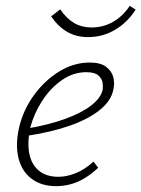

<svg xmlns="http://www.w3.org/2000/svg" viewBox="-20 -631 484 657"><path d="M172 6Q122 6 88.5 -19Q55 -44 43.5 -89Q32 -134 45 -193Q59 -254 95.5 -304.5Q132 -355 182 -386Q232 -417 287 -417Q324 -417 343 -402.5Q362 -388 367.5 -367.5Q373 -347 368 -325Q361 -287 322.5 -255.5Q284 -224 220.5 -201.5Q157 -179 71 -166L72 -191Q148 -204 204 -224.5Q260 -245 292.5 -270.5Q325 -296 331 -323Q333 -334 331 -348Q329 -362 316.5 -373Q304 -384 275 -384Q231 -384 192 -357Q153 -330 125 -287Q97 -244 84 -196Q73 -145 80 -107Q87 -69 112.5 -47.5Q138 -26 180 -26Q207 -26 238 -38Q269 -50 300 -78L316 -57Q294 -36 270 -21.5Q246 -7 221.5 -0.5Q197 6 172 6ZM281 -504Q240 -504 209 -522.5Q178 -541 155 -575L186 -599Q208 -567 234 -552Q260 -537 293 -537Q333 -537 366.5 -556Q400 -575 424 -611L444 -598Q417 -555 374.5 -529.5Q332 -504 281 -504Z"/></svg>

Font: Ysabeau Office ExtraLight
Style: Italic
Weight: 250
Italic angle: -12°
Designer: Christian Thalmann (Catharsis Fonts)
Version: Version 2.001;gftools[0.9.30]; featfreeze: tnum,lnum,ss02